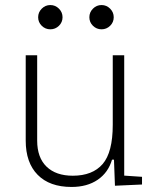

<svg xmlns="http://www.w3.org/2000/svg" viewBox="-20 -739 626 769"><path d="M266.6 9.8Q178.7 9.8 130.9 -38.8Q83 -87.4 83 -175.8V-517.6H128.9V-175.8Q128.9 -107.9 166.5 -71.5Q204.1 -35.2 271.5 -35.2Q350.6 -35.2 391.1 -82Q431.6 -128.9 431.6 -239.3V-517.6H477.5V-35.6L548.8 -30.8V0L440.4 4.9L436.5 -99.6H428.7Q413.6 -47.9 371.3 -19Q329.1 9.8 266.6 9.8ZM181.6 -621.6Q161.6 -621.6 147.2 -635.7Q132.8 -649.9 132.8 -669.9Q132.8 -689.9 147.2 -704.3Q161.6 -718.8 181.6 -718.8Q201.7 -718.8 216.1 -704.3Q230.5 -689.9 230.5 -669.9Q230.5 -649.9 216.1 -635.7Q201.7 -621.6 181.6 -621.6ZM386.7 -621.6Q366.7 -621.6 352.3 -635.7Q337.9 -649.9 337.9 -669.9Q337.9 -689.9 352.3 -704.3Q366.7 -718.8 386.7 -718.8Q406.7 -718.8 421.1 -704.3Q435.5 -689.9 435.5 -669.9Q435.5 -649.9 421.1 -635.7Q406.7 -621.6 386.7 -621.6Z"/></svg>

Font: Cascadia Mono NF ExtraLight
Style: Regular
Weight: 200
Monospace: yes
Designer: Aaron Bell
Foundry: Saja Typeworks
Version: Version 2404.023; ttfautohint (v1.8.4)